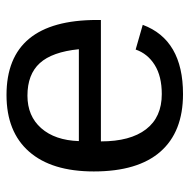

<svg xmlns="http://www.w3.org/2000/svg" viewBox="-16 -562 588 596"><g transform="rotate(90 278.0 -264.0)"><path d="M42 -283.2H418.9Q418.9 -374.5 381.3 -423.3Q343.8 -472.2 272 -472.2Q216.8 -472.2 181.6 -450.2Q146.5 -428.2 133.8 -391.1L57.1 -413.1Q103.5 -538.1 272 -538.1Q389.2 -538.1 450.7 -468Q512.2 -397.9 512.2 -261.2Q512.2 -130.4 450.7 -60.3Q389.2 9.8 274.9 9.8Q42 9.8 42 -271ZM418 -214.8H132.8Q141.1 -131.8 176 -93.5Q210.9 -55.2 276.9 -55.2Q340.3 -55.2 377.9 -97.9Q415.5 -140.6 418 -214.8Z"/></g></svg>

Font: Libra Sans Modern
Style: Regular
Weight: 400
Foundry: Stefan Peev, Context Ltd
Version: Version 1.000